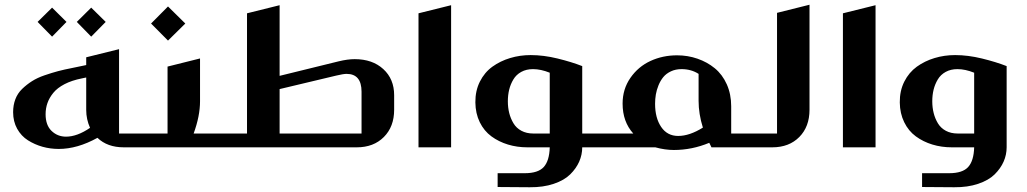

<svg xmlns="http://www.w3.org/2000/svg" viewBox="-20 -620 4324 808"><path d="M199.2 -587.9 259.8 -527.8 199.2 -465.8 138.2 -527.8ZM363.8 -587.9 424.8 -527.8 363.8 -465.8 303.2 -527.8ZM284.2 -334 342.8 -346.2V-378.9L481 -413.1V-58.1H548.8Q553.2 -58.1 556.2 -55.2Q559.1 -52.2 559.1 -47.9V-9.8Q559.1 0 548.8 0H501Q431.6 0 390.1 -40Q305.7 6.8 227.1 6.8Q191.9 6.8 158.9 -2.4Q126 -11.7 97.7 -29.5Q69.3 -47.4 52.2 -78.1Q35.2 -108.9 35.2 -147.9Q35.2 -177.7 44.7 -202.6Q54.2 -227.5 73.2 -245.8Q92.3 -264.2 114.5 -278.3Q136.7 -292.5 167.2 -303Q197.8 -313.5 224.4 -320.6Q251 -327.6 284.2 -334ZM342.8 -293.9 324.2 -290Q282.2 -281.7 251.7 -265.9Q221.2 -250 204.3 -229.2Q187.5 -208.5 179.7 -186.3Q171.9 -164.1 171.9 -139.2Q171.9 -93.3 197 -69.1Q222.2 -44.9 257.8 -44.9Q304.7 -44.9 358.9 -82Q342.8 -118.2 342.8 -157.2Z M687 -592.8 759.8 -521 687 -449.2 615.7 -521ZM794.9 -58.1H889.6Q894 -58.1 897 -55.2Q899.9 -52.2 899.9 -47.9V-9.8Q899.9 0 889.6 0H548.8Q539.1 0 539.1 -9.8V-47.9Q539.1 -58.1 548.8 -58.1H685.1V-339.8L821.8 -374V-193.8Q821.8 -131.8 794.9 -58.1Z M889.6 -58.1H1019.5V-564L1156.7 -598.1V-300.8L1404.8 -361.8Q1442.9 -371.1 1472.7 -371.1Q1547.4 -371.1 1593 -329.3Q1638.7 -287.6 1638.7 -219.2V-158.2Q1638.7 -86.9 1595.5 -43.5Q1552.2 0 1481.4 0H889.6Q879.9 0 879.9 -9.8V-47.9Q879.9 -58.1 889.6 -58.1ZM1156.7 -58.1H1501.5V-233.9Q1501.5 -309.1 1438.5 -309.1Q1424.8 -309.1 1394.5 -301.8L1156.7 -245.1Z M1741.2 -564 1878.4 -598.1V0H1741.2Z M2074.2 167V108.9H2188.5Q2244.6 108.9 2268.3 82.8Q2292 56.6 2293.5 0H2199.2Q2156.2 0 2117.7 -11.7Q2079.1 -23.4 2048.1 -46.1Q2017.1 -68.8 1999 -105.7Q1981 -142.6 1980.5 -189Q1980 -237.8 1999.5 -276.6Q2019 -315.4 2052.2 -339.4Q2085.4 -363.3 2126.7 -375.7Q2168 -388.2 2213.4 -388.2Q2267.6 -388.2 2326.4 -373.8Q2385.3 -359.4 2430.2 -341.8V-58.1H2497.1Q2501.5 -58.1 2504.4 -55.2Q2507.3 -52.2 2507.3 -47.9V-9.8Q2507.3 0 2497.1 0H2430.2Q2430.2 31.2 2417.5 60.1Q2404.8 88.9 2379.6 113.8Q2354.5 138.7 2310.3 153.6Q2266.1 168.5 2209.5 168ZM2224.1 -58.1H2293.5V-314Q2255.9 -329.1 2223.1 -329.1Q2194.8 -329.1 2173.6 -317.4Q2152.3 -305.7 2140.4 -285.6Q2128.4 -265.6 2122.8 -242.7Q2117.2 -219.7 2117.2 -193.8Q2117.2 -167.5 2123 -144.3Q2128.9 -121.1 2140.9 -101.1Q2152.8 -81.1 2174.3 -69.6Q2195.8 -58.1 2224.1 -58.1Z M3057.1 -172.9V-58.1H3111.8Q3116.2 -58.1 3119.1 -55.2Q3122.1 -52.2 3122.1 -47.9V-9.8Q3122.1 0 3111.8 0H2974.1Q2972.7 -2.9 2969.5 -9.5Q2966.3 -16.1 2964.8 -19Q2892.1 11.2 2815.9 11.2Q2778.8 11.2 2737.8 0H2499Q2489.3 0 2489.3 -9.8V-47.9Q2489.3 -58.1 2499 -58.1H2645Q2600.1 -107.9 2600.1 -184.1Q2600.1 -245.1 2633.1 -292.5Q2666 -339.8 2717.5 -363.5Q2769 -387.2 2829.1 -387.2Q2874.5 -387.2 2915.3 -373Q2956.1 -358.9 2988 -332.8Q3020 -306.6 3038.6 -265.1Q3057.1 -223.6 3057.1 -172.9ZM2848.1 -329.1Q2823.2 -329.1 2803.5 -319.8Q2783.7 -310.5 2771.5 -295.7Q2759.3 -280.8 2751.2 -261Q2743.2 -241.2 2740 -222.2Q2736.8 -203.1 2736.8 -183.1Q2736.8 -123.5 2762.5 -85.7Q2788.1 -47.9 2834 -47.9Q2881.8 -47.9 2938 -83Q2919.9 -140.6 2919.9 -195.8V-309.1Q2888.7 -329.1 2848.1 -329.1Z M3104 -9.8V-47.9Q3104 -58.1 3113.8 -58.1H3250V-565.9L3386.7 -600.1V-158.2Q3386.7 -86.9 3343.8 -43.5Q3300.8 0 3230 0H3113.8Q3104 0 3104 -9.8Z M3527.3 -564 3664.6 -598.1V0H3527.3Z M3860.4 167V108.9H3974.6Q4030.8 108.9 4054.4 82.8Q4078.1 56.6 4079.6 0H3985.4Q3942.4 0 3903.8 -11.7Q3865.2 -23.4 3834.2 -46.1Q3803.2 -68.8 3785.2 -105.7Q3767.1 -142.6 3766.6 -189Q3766.1 -237.8 3785.6 -276.6Q3805.2 -315.4 3838.4 -339.4Q3871.6 -363.3 3912.8 -375.7Q3954.1 -388.2 3999.5 -388.2Q4053.7 -388.2 4112.5 -373.8Q4171.4 -359.4 4216.3 -341.8V0Q4216.3 31.2 4203.6 60.1Q4190.9 88.9 4165.8 113.8Q4140.6 138.7 4096.4 153.6Q4052.2 168.5 3995.6 168ZM4010.3 -58.1H4079.6V-314Q4042 -329.1 4009.3 -329.1Q3981 -329.1 3959.7 -317.4Q3938.5 -305.7 3926.5 -285.6Q3914.6 -265.6 3908.9 -242.7Q3903.3 -219.7 3903.3 -193.8Q3903.3 -167.5 3909.2 -144.3Q3915 -121.1 3927 -101.1Q3939 -81.1 3960.4 -69.6Q3981.9 -58.1 4010.3 -58.1Z"/></svg>

Font: Wesal
Style: Regular
Weight: 700
Designer: Ahmed zaza
Foundry: Ahmed zaza
Version: Version 2.01